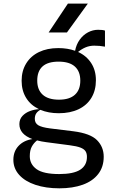

<svg xmlns="http://www.w3.org/2000/svg" viewBox="-20 -823 640 1070"><path d="M565 -563Q547.5 -566 535.2 -567.2Q523 -568.5 505.5 -568.5Q480 -568.5 458 -559.5Q436 -550.5 415 -533.5Q462 -512 488.2 -471.5Q514.5 -431 514.5 -376Q514.5 -319.5 489.5 -278Q464.5 -236.5 417.8 -214.2Q371 -192 307.5 -192Q250 -192 205 -211Q190 -203 182 -191Q174 -179 174 -160.5Q174 -137 193 -125.2Q212 -113.5 258.5 -107.5L388.5 -91.5Q483.5 -79.5 520.8 -41.8Q558 -4 558 50.5Q558 107.5 527.2 147Q496.5 186.5 441 206.5Q385.5 226.5 311 226.5Q235.5 226.5 177.2 207Q119 187.5 86.8 151.5Q54.5 115.5 54.5 67.5Q54.5 21 83.2 -9.8Q112 -40.5 160.5 -48Q88 -75 88 -131Q88 -158.5 105 -176.8Q122 -195 147.2 -204.2Q172.5 -213.5 197.5 -214.5Q151 -236.5 125.8 -277.2Q100.5 -318 100.5 -373Q100.5 -428 125.8 -469.2Q151 -510.5 197 -532.8Q243 -555 304.5 -555Q357 -555 398.5 -540Q405 -575 424.2 -601.8Q443.5 -628.5 470.5 -642.8Q497.5 -657 526.5 -657Q553 -657 565 -652.5ZM427.5 -373.5Q427.5 -425 397.2 -452.2Q367 -479.5 306.5 -479.5Q246.5 -479.5 217 -452.8Q187.5 -426 187.5 -374Q187.5 -322.5 218.2 -295Q249 -267.5 308.5 -267.5Q367 -267.5 397.2 -294.8Q427.5 -322 427.5 -373.5ZM239 -30.5Q211 -34 186.5 -40.5Q168 -26 157 -5.5Q146 15 146 47.5Q146 92.5 184 119.8Q222 147 310 147Q389.5 147 427 122.8Q464.5 98.5 464.5 51.5Q464.5 31.5 456.2 19.2Q448 7 427.5 -0.8Q407 -8.5 368.5 -13.5ZM353 -642H251L358.5 -803H469.5Z"/></svg>

Font: SplineSansMono30
Style: Regular
Weight: 400
Designer: Eben Sorkin, Mirko Velimirovic
Foundry: Sorkin Type
Version: Version 1.000